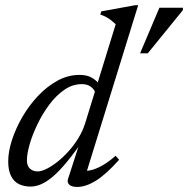

<svg xmlns="http://www.w3.org/2000/svg" viewBox="-20 -730 744 760"><path d="M356.5 -365Q352.5 -377 339 -387Q325.5 -397 304 -397Q267 -397 234.2 -374.2Q201.5 -351.5 174.5 -315Q147.5 -278.5 127.8 -237.2Q108 -196 97.2 -158.2Q86.5 -120.5 86.5 -95.5Q86.5 -73.5 98.5 -62.5Q110.5 -51.5 129 -51.5Q143.5 -51.5 164 -61.5Q184.5 -71.5 207 -89.2Q229.5 -107 251.2 -131Q273 -155 290.5 -183.8Q308 -212.5 317.5 -243.5L438 -634Q429 -642.5 420.5 -649.2Q412 -656 401.8 -661.8Q391.5 -667.5 377 -672.5L381 -685L515.5 -709.5H527L318.5 -35.5L310 -54.5Q326.5 -52 347.8 -58.5Q369 -65 392.2 -79.2Q415.5 -93.5 437.5 -113.5L451.5 -97.5Q397.5 -37.5 358.2 -13.8Q319 10 285.5 10Q264 10 254.2 1Q244.5 -8 249.5 -22.5L301.5 -183.5H314.5Q276.5 -127.5 245.8 -90.2Q215 -53 189.8 -31.5Q164.5 -10 142.8 -0.8Q121 8.5 101.5 8.5Q74.5 8.5 54.5 -1.5Q34.5 -11.5 23.5 -33.8Q12.5 -56 12.5 -91.5Q12.5 -129.5 27.2 -175.2Q42 -221 68.2 -266.5Q94.5 -312 130 -349.8Q165.5 -387.5 207.2 -410.5Q249 -433.5 294.5 -433.5Q323.5 -433.5 342.2 -423.2Q361 -413 376.5 -392.5ZM534.5 -519 611 -699.5H704V-690L565 -519Z"/></svg>

Font: Newsreader Text
Style: Italic
Weight: 400
Italic angle: -17°
Designer: Hugues Gentile
Foundry: Production Type
Version: Version 1.001